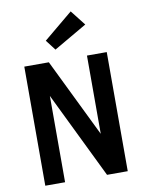

<svg xmlns="http://www.w3.org/2000/svg" viewBox="-97 -966 774 1032"><g transform="rotate(-10 290.0 -449.5)"><path d="M65 0V-650H199L407 -223V-650H515V0H402L173 -471V0ZM246 -711 203 -767 362 -899 427 -816Z"/></g></svg>

Font: Sometype Mono
Style: Bold
Weight: 700
Monospace: yes
Designer: Ryoichi Tsunekawa
Foundry: Dharma Type
Version: Version 1.000; ttfautohint (v1.8.3)